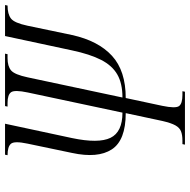

<svg xmlns="http://www.w3.org/2000/svg" viewBox="-16 -738 754 762"><g transform="rotate(-90 361.0 -357.0)"><path d="M168 0 170 -10H184Q206 -10 220.5 -15.5Q235 -21 244.5 -38Q254 -55 262 -90L293 -235Q185 -235 149 -290.5Q113 -346 135 -448L172 -625Q183 -677 171.5 -690.5Q160 -704 126 -704L128 -714H251L194 -448Q172 -343 195 -295.5Q218 -248 295 -248L375 -624Q386 -676 376 -690Q366 -704 334 -704H319L321 -714H529L527 -704H511Q479 -704 462.5 -690Q446 -676 435 -624L355 -248Q411 -248 446.5 -268.5Q482 -289 504.5 -333Q527 -377 542 -448L599 -714H722L720 -704Q686 -704 668.5 -690.5Q651 -677 640 -625L603 -448Q580 -344 520.5 -289.5Q461 -235 353 -235L322 -90Q311 -37 321 -23.5Q331 -10 365 -10H380L378 0Z"/></g></svg>

Font: Noto Serif Display ExtraCondensed Light
Style: Italic
Weight: 300
Width: 2
Italic angle: -12°
Designer: Monotype Design Team
Foundry: Monotype Imaging Inc.
Version: Version 2.009